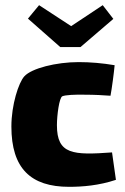

<svg xmlns="http://www.w3.org/2000/svg" viewBox="-20 -709 484 742"><path d="M291 -527 418 -636 377 -689 255 -608 131 -689 88 -637 213 -527ZM413 -120C262 -109 200 -112 200 -225C200 -264 209 -332 221 -337C233 -342 269 -344 310 -343C344 -343 381 -341 407 -339C412 -364 421 -433 423 -457C376 -465 329 -469 284 -469C197 -469 102 -445 74 -414C52 -390 24 -304 24 -220C24 -58 99 13 247 13C299 13 362 8 428 -14Z"/></svg>

Font: FilmFarsi_V5 Display
Style: Regular
Weight: 400
Designer: Borna Izadpanah
Foundry: Borna Izadpanah
Version: Version 1.000;PS 001.000;hotconv 1.0.88;makeotf.lib2.5.64775